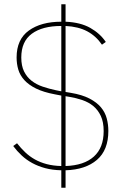

<svg xmlns="http://www.w3.org/2000/svg" viewBox="-20 -800 587 902"><path d="M268 82V0Q226 -1 192.5 -10Q159 -19 131.5 -34Q104 -49 82 -69.5Q60 -90 42 -114L60 -127Q78 -104 98.5 -84.5Q119 -65 144 -51Q169 -37 199.5 -29Q230 -21 268 -20V-351L237 -357Q184 -367 149.5 -384Q115 -401 94.5 -423.5Q74 -446 66 -473Q58 -500 58 -530Q58 -615 115.5 -656.5Q173 -698 268 -698V-780H288V-698Q358 -695 404 -669Q450 -643 477 -603L459 -590Q431 -631 389.5 -653Q348 -675 288 -678V-368L312 -364Q366 -355 400.5 -337Q435 -319 454.5 -295.5Q474 -272 481.5 -243.5Q489 -215 489 -185Q489 -95 435.5 -49Q382 -3 288 0V82ZM467 -184Q467 -227 453.5 -255.5Q440 -284 418 -302Q396 -320 366.5 -330Q337 -340 306 -345L288 -348V-20Q375 -23 421 -64.5Q467 -106 467 -184ZM80 -530Q80 -491 93 -464.5Q106 -438 128.5 -420.5Q151 -403 180.5 -393Q210 -383 243 -376L268 -371V-678Q179 -678 129.5 -641.5Q80 -605 80 -530Z"/></svg>

Font: IBM Plex Sans Thai Thin
Style: Regular
Weight: 100
Designer: Mike Abbink, Paul van der Laan, Pieter van Rosmalen, Ben Mitchell, Mark Frömberg
Foundry: Bold Monday
Version: Version 1.1